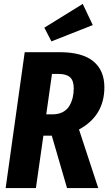

<svg xmlns="http://www.w3.org/2000/svg" viewBox="-20 -959 552 979"><path d="M453.1 -831.1 242.2 -748 206.1 -817.9 401.9 -939ZM512.2 -514.2Q512.2 -368.7 382.8 -298.8L481 0H321.8L244.1 -267.1H201.2L163.1 0H8.8L106 -692.9H284.2Q399.4 -692.9 455.8 -646.5Q512.2 -600.1 512.2 -514.2ZM245.1 -582 215.8 -376H248Q277.8 -376 299.8 -387.5Q321.8 -398.9 333.5 -418.7Q345.2 -438.5 350.6 -460.7Q356 -482.9 356 -508.8Q356 -547.9 337.2 -564.9Q318.4 -582 278.8 -582Z"/></svg>

Font: Fira Sans Compressed
Style: Bold Italic
Weight: 700
Width: 3
Italic angle: -8°
Designer: Carrois Corporate & Edenspiekermann AG
Foundry: Carrois Corporate GbR & Edenspiekermann AG
Version: Version 4.203;PS 004.203;hotconv 1.0.88;makeotf.lib2.5.64775